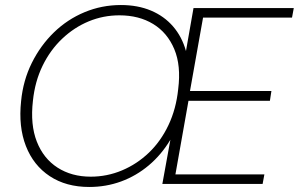

<svg xmlns="http://www.w3.org/2000/svg" viewBox="-20 -732 1189 764"><path d="M335 12Q243 12 178 -31Q113 -74 83 -151Q53 -228 64 -330Q72 -412 106.5 -481.5Q141 -551 194.5 -603Q248 -655 316.5 -683.5Q385 -712 461 -712Q528 -712 580.5 -690Q633 -668 668.5 -627Q704 -586 720 -529L750 -700H1149L1142 -662H788L736 -370H1060L1054 -331H730L678 -38H1032L1025 0H626L658 -176Q622 -116 572 -74Q522 -32 462 -10Q402 12 335 12ZM341 -29Q406 -29 465.5 -54Q525 -79 572.5 -124.5Q620 -170 650.5 -234.5Q681 -299 689 -377Q701 -471 673.5 -536.5Q646 -602 589.5 -636.5Q533 -671 455 -671Q391 -671 333 -647Q275 -623 227.5 -578Q180 -533 149.5 -470.5Q119 -408 111 -331Q100 -236 126.5 -168.5Q153 -101 209 -65Q265 -29 341 -29Z"/></svg>

Font: DM Sans 16pt ExtraLight
Style: Italic
Weight: 250
Italic angle: -10°
Version: Version 4.004;gftools[0.9.30]